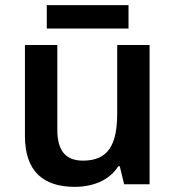

<svg xmlns="http://www.w3.org/2000/svg" viewBox="-20 -717 682 747"><path d="M480 -697H162V-606H480ZM562 -542H436V-277C436 -158 404 -92 303 -92C234 -92 203 -132 203 -213V-542H77V-188C77 -50 149 10 271 10C339 10 405 -14 440 -70H446L463 0H562Z"/></svg>

Font: Noto Sans Ol Chiki SemiBold
Style: Regular
Weight: 600
Designer: Monotype Design Team, Lewis McGuffie
Foundry: Monotype Imaging Inc.
Version: Version 2.003